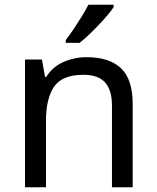

<svg xmlns="http://www.w3.org/2000/svg" viewBox="-20 -786 658 806"><path d="M343 -546Q439 -546 488 -499.5Q537 -453 537 -349V0H450V-343Q450 -408 421 -440Q392 -472 330 -472Q241 -472 207 -422Q173 -372 173 -278V0H85V-536H156L169 -463H174Q200 -505 246 -525.5Q292 -546 343 -546ZM457 -756Q448 -742 431 -722Q414 -702 393.5 -680.5Q373 -659 352.5 -639.5Q332 -620 314 -606H256V-618Q271 -637 288.5 -663Q306 -689 323 -716.5Q340 -744 351 -766H457Z"/></svg>

Font: Noto Sans New Tai Lue
Style: Regular
Weight: 400
Designer: Monotype Design Team
Foundry: Monotype Imaging Inc.
Version: Version 2.003